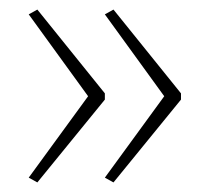

<svg xmlns="http://www.w3.org/2000/svg" viewBox="-20 -479 437 401"><path d="M58 -98 40 -108 164 -278 40 -449 58 -459 199 -284V-271ZM217 -98 199 -108 323 -278 199 -449 217 -459 358 -284V-271Z"/></svg>

Font: Noto Sans Arabic CondThin
Style: Regular
Weight: 250
Width: 3
Designer: Nadine Chahine
Foundry: Monotype Imaging Inc.
Version: Version 1.001